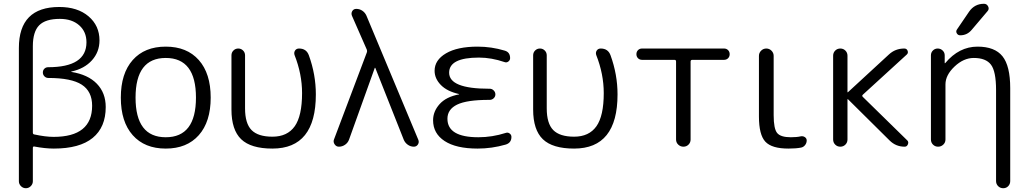

<svg xmlns="http://www.w3.org/2000/svg" viewBox="-20 -777 5441 1017"><path d="M154 -532V-75Q154 -66 161 -65Q221 -52 264 -52Q468 -52 468 -217Q468 -293 413 -328.5Q358 -364 236 -364Q224 -364 215.5 -372.5Q207 -381 207 -393Q207 -405 215 -413Q223 -421 235 -421Q438 -421 438 -553Q438 -609 399.5 -643Q361 -677 297 -677Q221 -677 187.5 -643Q154 -609 154 -532ZM80 183V-523Q80 -740 294 -740Q391 -740 449 -690.5Q507 -641 507 -563Q507 -502 467 -457.5Q427 -413 358 -398Q357 -398 357 -397Q357 -396 358 -396Q446 -382 493 -333.5Q540 -285 540 -210Q540 -103 471 -46.5Q402 10 265 10Q219 10 161 -1Q158 -2 156 0.5Q154 3 154 6V183Q154 198 143 209Q132 220 117 220Q102 220 91 209Q80 198 80 183Z M1018 -260Q1018 -470 858 -470Q698 -470 698 -260Q698 -50 858 -50Q1018 -50 1018 -260ZM1033 -61Q970 10 858 10Q746 10 683 -61Q620 -132 620 -260Q620 -388 683 -459Q746 -530 858 -530Q970 -530 1033 -459Q1096 -388 1096 -260Q1096 -132 1033 -61Z M1423 10Q1309 10 1257.5 -39.5Q1206 -89 1206 -197V-484Q1206 -499 1216.5 -509.5Q1227 -520 1242 -520Q1257 -520 1267.5 -509.5Q1278 -499 1278 -484V-203Q1278 -123 1312.5 -88Q1347 -53 1423 -53Q1502 -53 1541 -108Q1580 -163 1580 -284Q1580 -385 1540 -486Q1536 -499 1543 -509.5Q1550 -520 1564 -520Q1603 -520 1616 -484Q1653 -382 1653 -277Q1653 10 1423 10Z M1775 0Q1761 0 1752.5 -12.5Q1744 -25 1749 -38L1923 -499Q1926 -506 1923 -514L1844 -694Q1839 -707 1846 -718.5Q1853 -730 1867 -730Q1885 -730 1899.5 -720Q1914 -710 1921 -694L2196 -36Q2201 -23 2193.5 -11.5Q2186 0 2172 0Q2155 0 2140.5 -10Q2126 -20 2119 -36L1968 -417Q1968 -418 1967 -418Q1965 -418 1965 -417L1829 -38Q1823 -21 1808 -10.5Q1793 0 1775 0Z M2510 10Q2396 10 2335 -30Q2274 -70 2274 -140Q2274 -187 2308.5 -225.5Q2343 -264 2411 -277Q2412 -277 2412 -278Q2412 -279 2411 -279Q2348 -293 2315 -327Q2282 -361 2282 -402Q2282 -459 2342.5 -494.5Q2403 -530 2510 -530Q2583 -530 2653 -509Q2682 -501 2682 -469Q2682 -458 2672.5 -451Q2663 -444 2653 -448Q2583 -472 2517 -472Q2359 -472 2359 -392Q2359 -307 2570 -307H2574Q2586 -307 2595 -298Q2604 -289 2604 -277Q2604 -265 2595 -256.5Q2586 -248 2574 -248H2570Q2453 -248 2401.5 -223Q2350 -198 2350 -148Q2350 -50 2514 -50Q2587 -50 2659 -73Q2670 -77 2679.5 -70Q2689 -63 2689 -52Q2689 -20 2658 -11Q2585 10 2510 10Z M3021 10Q2907 10 2855.5 -39.5Q2804 -89 2804 -197V-484Q2804 -499 2814.5 -509.5Q2825 -520 2840 -520Q2855 -520 2865.5 -509.5Q2876 -499 2876 -484V-203Q2876 -123 2910.5 -88Q2945 -53 3021 -53Q3100 -53 3139 -108Q3178 -163 3178 -284Q3178 -385 3138 -486Q3134 -499 3141 -509.5Q3148 -520 3162 -520Q3201 -520 3214 -484Q3251 -382 3251 -277Q3251 10 3021 10Z M3381 -460Q3368 -460 3359.5 -468.5Q3351 -477 3351 -490Q3351 -503 3359.5 -511.5Q3368 -520 3381 -520H3815Q3828 -520 3836.5 -511.5Q3845 -503 3845 -490Q3845 -477 3836.5 -468.5Q3828 -460 3815 -460H3647Q3638 -460 3638 -451V-38Q3638 -22 3627 -11Q3616 0 3600 0Q3584 0 3572.5 -11Q3561 -22 3561 -38V-451Q3561 -460 3553 -460Z M4156 10Q4068 10 4034 -26.5Q4000 -63 4000 -160V-481Q4000 -497 4011.5 -508.5Q4023 -520 4039 -520Q4055 -520 4066.5 -508.5Q4078 -497 4078 -481V-167Q4078 -95 4096.5 -72.5Q4115 -50 4169 -50Q4201 -50 4222 -55Q4234 -57 4243.5 -50.5Q4253 -44 4253 -33Q4253 -19 4244 -8Q4235 3 4222 5Q4196 10 4156 10Z M4393 -38V-482Q4393 -498 4404 -509Q4415 -520 4431 -520Q4447 -520 4458 -509Q4469 -498 4469 -482V-289Q4469 -288 4470 -288L4472 -289L4688 -488Q4722 -520 4770 -520Q4783 -520 4787.5 -508Q4792 -496 4783 -488L4551 -276Q4544 -270 4550 -264L4786 -33Q4794 -25 4789 -12.5Q4784 0 4772 0Q4725 0 4692 -33L4472 -251Q4471 -252 4470 -252Q4469 -252 4469 -251V-38Q4469 -22 4458 -11Q4447 0 4431 0Q4415 0 4404 -11Q4393 -22 4393 -38Z M4911 -38V-484Q4911 -499 4921.5 -509.5Q4932 -520 4947 -520Q4962 -520 4973 -509.5Q4984 -499 4984 -484V-443Q4984 -442 4985 -442Q4986 -442 4987 -443Q5060 -530 5158 -530Q5249 -530 5290 -479Q5331 -428 5331 -310V182Q5331 198 5320.5 209Q5310 220 5294 220Q5278 220 5267 209Q5256 198 5256 182V-300Q5256 -399 5229 -434.5Q5202 -470 5138 -470Q5084 -470 5036 -424.5Q4988 -379 4988 -330V-38Q4988 -22 4976.5 -11Q4965 0 4949 0Q4933 0 4922 -11Q4911 -22 4911 -38ZM5113 -715Q5142 -757 5192 -757Q5207 -757 5214 -743Q5221 -729 5211 -718L5127 -619Q5103 -590 5066 -590Q5054 -590 5048 -600.5Q5042 -611 5049 -621Z"/></svg>

Font: Rounded Mplus 1c
Style: Regular
Weight: 400
Version: Version 1.059.20150529